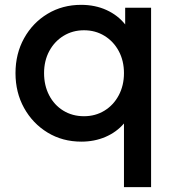

<svg xmlns="http://www.w3.org/2000/svg" viewBox="-20 -573 710 793"><path d="M492 200H604V-541H497V-472Q467 -510 420 -531.5Q373 -553 315 -553Q238 -553 176.5 -516Q115 -479 79.5 -415Q44 -351 44 -271Q44 -191 79.5 -127Q115 -63 176.5 -25.5Q238 12 316 12Q370 12 415.5 -7.5Q461 -27 492 -63ZM327 -93Q279 -93 241.5 -116Q204 -139 183 -179.5Q162 -220 162 -271Q162 -322 183.5 -362Q205 -402 242.5 -425Q280 -448 327 -448Q374 -448 411.5 -425Q449 -402 470.5 -362Q492 -322 492 -271Q492 -220 470.5 -179.5Q449 -139 411.5 -116Q374 -93 327 -93Z"/></svg>

Font: Custom Plus Jakarta Sans SemiBold
Style: Regular
Weight: 600
Designer: Gumpita Rahayu & FullSphere
Foundry: Tokotype & FullSphere
Version: Version 1.001;hotconv 1.0.117;makeotfexe 2.5.65602